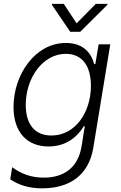

<svg xmlns="http://www.w3.org/2000/svg" viewBox="-20 -780 642 1015"><path d="M317.1 -759.6H255L254.3 -754.6L351.2 -611.9H404.1L547.6 -754.6L548.7 -759.6H486.5L384.9 -656.6ZM202.8 215.6C343.4 215.6 448.5 150.6 473.4 0.4L562.9 -545.5H501.4L484 -441.4H477.6C465.2 -490.4 428.3 -552.9 328.1 -552.9C165.5 -552.9 51.5 -384.6 51.5 -214.8C51.5 -79.2 124.6 -5.7 236.5 -5.7C334.9 -5.7 393.1 -62.5 422.6 -112.6H428.3L410.9 -5.3C392 110.8 312.5 159.1 211.3 159.1C146.7 159.1 92.7 139.6 44.4 104L34.1 168C82 199.9 135.7 215.6 202.8 215.6ZM251.8 -63.6C162.6 -63.6 116.1 -124.6 116.1 -225.9C116.1 -366.8 205.6 -495.4 327.8 -495.4C414.4 -495.4 460.6 -431.5 460.6 -326.3C460.6 -186.1 377.8 -63.6 251.8 -63.6Z"/></svg>

Font: TID UI Light
Style: Italic
Weight: 300
Italic angle: -9.39999°
Designer: The TID Project Authors
Foundry: Bakken & Bæck
Version: Version 1.001;hotconv 1.0.109;makeotfexe 2.5.65596